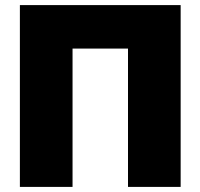

<svg xmlns="http://www.w3.org/2000/svg" viewBox="-20 -733 786 753"><path d="M58 0V-713H688.5V0H482V-542.5H264.5V0Z"/></svg>

Font: Heraclito ExtraBold
Style: Regular
Weight: 800
Designer: Kostas Bartsokas (font) & Cristiano Sobral (main changes)
Foundry: Kostas Bartsokas (font) & Cristiano Sobral (main changes)
Version: Version 1.00;July 8, 2020;FontCreator 13.0.0.2655 64-bit